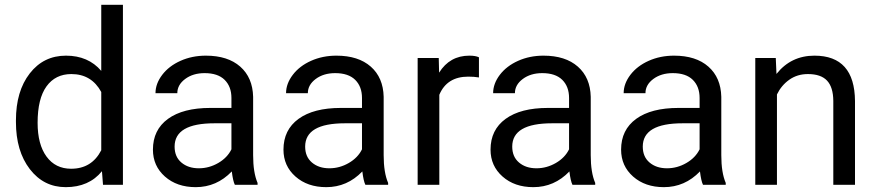

<svg xmlns="http://www.w3.org/2000/svg" viewBox="-20 -770 3650 800"><path d="M46.4 -268.6Q46.4 -390.1 104 -464.1Q161.6 -538.1 254.9 -538.1Q347.7 -538.1 401.9 -474.6V-750H492.2V0H409.2L404.8 -56.6Q350.6 9.8 253.9 9.8Q162.1 9.8 104.2 -65.4Q46.4 -140.6 46.4 -261.7ZM136.7 -258.3Q136.7 -168.5 173.8 -117.7Q210.9 -66.9 276.4 -66.9Q362.3 -66.9 401.9 -144V-386.7Q361.3 -461.4 277.3 -461.4Q210.9 -461.4 173.8 -410.2Q136.7 -358.9 136.7 -258.3Z M958.5 0Q950.7 -15.6 945.8 -55.7Q882.8 9.8 795.4 9.8Q717.3 9.8 667.2 -34.4Q617.2 -78.6 617.2 -146.5Q617.2 -229 679.9 -274.7Q742.7 -320.3 856.4 -320.3H944.3V-361.8Q944.3 -409.2 916 -437.3Q887.7 -465.3 832.5 -465.3Q784.2 -465.3 751.5 -440.9Q718.8 -416.5 718.8 -381.8H627.9Q627.9 -421.4 656 -458.3Q684.1 -495.1 732.2 -516.6Q780.3 -538.1 837.9 -538.1Q929.2 -538.1 981 -492.4Q1032.7 -446.8 1034.7 -366.7V-123.5Q1034.7 -50.8 1053.2 -7.8V0ZM808.6 -68.8Q851.1 -68.8 889.2 -90.8Q927.2 -112.8 944.3 -147.9V-256.3H873.5Q707.5 -256.3 707.5 -159.2Q707.5 -116.7 735.8 -92.8Q764.2 -68.8 808.6 -68.8Z M1502.4 0Q1494.6 -15.6 1489.7 -55.7Q1426.8 9.8 1339.4 9.8Q1261.2 9.8 1211.2 -34.4Q1161.1 -78.6 1161.1 -146.5Q1161.1 -229 1223.9 -274.7Q1286.6 -320.3 1400.4 -320.3H1488.3V-361.8Q1488.3 -409.2 1460 -437.3Q1431.6 -465.3 1376.5 -465.3Q1328.1 -465.3 1295.4 -440.9Q1262.7 -416.5 1262.7 -381.8H1171.9Q1171.9 -421.4 1200 -458.3Q1228 -495.1 1276.1 -516.6Q1324.2 -538.1 1381.8 -538.1Q1473.1 -538.1 1524.9 -492.4Q1576.7 -446.8 1578.6 -366.7V-123.5Q1578.6 -50.8 1597.2 -7.8V0ZM1352.5 -68.8Q1395 -68.8 1433.1 -90.8Q1471.2 -112.8 1488.3 -147.9V-256.3H1417.5Q1251.5 -256.3 1251.5 -159.2Q1251.5 -116.7 1279.8 -92.8Q1308.1 -68.8 1352.5 -68.8Z M1975.6 -447.3Q1955.1 -450.7 1931.2 -450.7Q1842.3 -450.7 1810.5 -375V0H1720.2V-528.3H1808.1L1809.6 -467.3Q1854 -538.1 1935.5 -538.1Q1961.9 -538.1 1975.6 -531.2Z M2365.2 0Q2357.4 -15.6 2352.5 -55.7Q2289.6 9.8 2202.1 9.8Q2124 9.8 2074 -34.4Q2023.9 -78.6 2023.9 -146.5Q2023.9 -229 2086.7 -274.7Q2149.4 -320.3 2263.2 -320.3H2351.1V-361.8Q2351.1 -409.2 2322.8 -437.3Q2294.4 -465.3 2239.3 -465.3Q2190.9 -465.3 2158.2 -440.9Q2125.5 -416.5 2125.5 -381.8H2034.7Q2034.7 -421.4 2062.7 -458.3Q2090.8 -495.1 2138.9 -516.6Q2187 -538.1 2244.6 -538.1Q2335.9 -538.1 2387.7 -492.4Q2439.5 -446.8 2441.4 -366.7V-123.5Q2441.4 -50.8 2460 -7.8V0ZM2215.3 -68.8Q2257.8 -68.8 2295.9 -90.8Q2334 -112.8 2351.1 -147.9V-256.3H2280.3Q2114.3 -256.3 2114.3 -159.2Q2114.3 -116.7 2142.6 -92.8Q2170.9 -68.8 2215.3 -68.8Z M2909.2 0Q2901.4 -15.6 2896.5 -55.7Q2833.5 9.8 2746.1 9.8Q2668 9.8 2617.9 -34.4Q2567.9 -78.6 2567.9 -146.5Q2567.9 -229 2630.6 -274.7Q2693.4 -320.3 2807.1 -320.3H2895V-361.8Q2895 -409.2 2866.7 -437.3Q2838.4 -465.3 2783.2 -465.3Q2734.9 -465.3 2702.1 -440.9Q2669.4 -416.5 2669.4 -381.8H2578.6Q2578.6 -421.4 2606.7 -458.3Q2634.8 -495.1 2682.9 -516.6Q2731 -538.1 2788.6 -538.1Q2879.9 -538.1 2931.6 -492.4Q2983.4 -446.8 2985.4 -366.7V-123.5Q2985.4 -50.8 3003.9 -7.8V0ZM2759.3 -68.8Q2801.8 -68.8 2839.8 -90.8Q2877.9 -112.8 2895 -147.9V-256.3H2824.2Q2658.2 -256.3 2658.2 -159.2Q2658.2 -116.7 2686.5 -92.8Q2714.8 -68.8 2759.3 -68.8Z M3212.4 -528.3 3215.3 -461.9Q3275.9 -538.1 3373.5 -538.1Q3541 -538.1 3542.5 -349.1V0H3452.1V-349.6Q3451.7 -406.7 3426 -434.1Q3400.4 -461.4 3346.2 -461.4Q3302.2 -461.4 3269 -438Q3235.8 -414.6 3217.3 -376.5V0H3127V-528.3Z"/></svg>

Font: SteelSelectRoboto
Style: Roboto-Regular
Weight: 400
Designer: Google
Version: Version 2.137; 2017